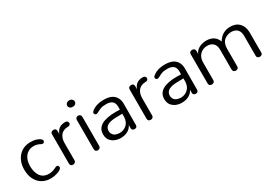

<svg xmlns="http://www.w3.org/2000/svg" viewBox="17 -1504 3275 2323"><g transform="rotate(-30 1655.0 -343.0)"><path d="M44.3 -241.8Q44.3 -349.4 103.8 -420.3Q168.4 -494.9 274.7 -494.9Q327.8 -494.9 360.8 -482.3Q422.8 -458.2 422.8 -431.6Q422.8 -420.3 415.2 -411.4Q407.6 -402.5 398.1 -402.5Q388.6 -402.5 382.3 -405.1Q332.9 -432.9 290.5 -433.5Q248.1 -434.2 219 -420.3Q189.9 -406.3 169.6 -382.3Q126.6 -329.1 126.6 -243Q126.6 -164.6 159.5 -111.4Q198.7 -49.4 281 -49.4Q330.4 -49.4 391.1 -81Q412.7 -88.6 422.2 -78.5Q431.6 -68.4 431.6 -55.1Q431.6 -41.8 415.2 -29.1Q398.7 -16.5 374.7 -7.6Q260.8 30.4 172.2 -10.1Q89.9 -48.1 58.2 -144.3Q44.3 -189.9 44.3 -241.8Z M591.1 -483.5Q627.8 -483.5 627.8 -446.8V-403.8Q659.5 -494.9 760.8 -494.9Q779.7 -494.9 789.9 -484.2Q800 -473.4 800 -460.8Q800 -448.1 790.5 -438Q781 -427.8 754.4 -427.8Q727.8 -427.8 703.2 -417.1Q678.5 -406.3 662 -387.3Q627.8 -345.6 627.8 -275.9V-36.7Q627.8 -19 615.2 -9.5Q602.5 0 591.1 0Q579.7 0 572.8 -1.9Q565.8 -3.8 560.8 -7.6Q549.4 -17.7 549.4 -36.7V-446.8Q549.4 -464.6 561.4 -474.1Q573.4 -483.5 591.1 -483.5Z M987.3 -651.9Q987.3 -634.2 973.4 -620.9Q959.5 -607.6 934.2 -607.6Q908.9 -607.6 894.9 -620.9Q881 -634.2 881 -651.9Q881 -669.6 894.9 -683.5Q908.9 -697.5 934.2 -697.5Q959.5 -697.5 973.4 -683.5Q987.3 -669.6 987.3 -651.9ZM896.2 -444.3Q896.2 -463.3 908.2 -473.4Q920.3 -483.5 931.6 -483.5Q943 -483.5 949.4 -481Q955.7 -478.5 960.8 -473.4Q973.4 -464.6 973.4 -444.3V-39.2Q973.4 -20.3 960.8 -10.1Q948.1 0 933.5 0Q919 0 907.6 -9.5Q896.2 -19 896.2 -39.2Z M1354.4 -294.9 1410.1 -293.7V-335.4Q1410.1 -434.2 1298.7 -434.2Q1246.8 -434.2 1224.1 -425.3Q1197.5 -415.2 1173.4 -401.9Q1149.4 -388.6 1138.6 -388.6Q1127.8 -388.6 1119.6 -396.8Q1111.4 -405.1 1111.4 -416.5Q1111.4 -427.8 1121.5 -436.7Q1182.3 -494.9 1301.3 -494.9Q1434.2 -494.9 1472.2 -403.8Q1486.1 -372.2 1486.1 -329.1L1484.8 -34.2Q1484.8 -16.5 1473.4 -8.2Q1462 0 1447.5 0Q1432.9 0 1421.5 -8.2Q1410.1 -16.5 1410.1 -32.9V-78.5Q1379.7 -13.9 1300 5.1Q1274.7 10.1 1244.9 10.1Q1215.2 10.1 1184.8 0.6Q1154.4 -8.9 1131.6 -27.8Q1083.5 -65.8 1083.5 -134.2Q1083.5 -294.9 1354.4 -294.9ZM1410.1 -236.7Q1388.6 -235.4 1361.4 -235.4Q1334.2 -235.4 1307 -234.2Q1279.7 -232.9 1253.8 -227.8Q1227.8 -222.8 1207.6 -212.7Q1162 -187.3 1162 -136.7Q1162 -96.2 1193.7 -70.9Q1219 -51.9 1267.1 -49.4Q1325.3 -49.4 1365.8 -86.1Q1407.6 -122.8 1410.1 -193.7Z M1675.9 -483.5Q1712.7 -483.5 1712.7 -446.8V-403.8Q1744.3 -494.9 1845.6 -494.9Q1864.6 -494.9 1874.7 -484.2Q1884.8 -473.4 1884.8 -460.8Q1884.8 -448.1 1875.3 -438Q1865.8 -427.8 1839.2 -427.8Q1812.7 -427.8 1788 -417.1Q1763.3 -406.3 1746.8 -387.3Q1712.7 -345.6 1712.7 -275.9V-36.7Q1712.7 -19 1700 -9.5Q1687.3 0 1675.9 0Q1664.6 0 1657.6 -1.9Q1650.6 -3.8 1645.6 -7.6Q1634.2 -17.7 1634.2 -36.7V-446.8Q1634.2 -464.6 1646.2 -474.1Q1658.2 -483.5 1675.9 -483.5Z M2208.9 -294.9 2264.6 -293.7V-335.4Q2264.6 -434.2 2153.2 -434.2Q2101.3 -434.2 2078.5 -425.3Q2051.9 -415.2 2027.8 -401.9Q2003.8 -388.6 1993 -388.6Q1982.3 -388.6 1974.1 -396.8Q1965.8 -405.1 1965.8 -416.5Q1965.8 -427.8 1975.9 -436.7Q2036.7 -494.9 2155.7 -494.9Q2288.6 -494.9 2326.6 -403.8Q2340.5 -372.2 2340.5 -329.1L2339.2 -34.2Q2339.2 -16.5 2327.8 -8.2Q2316.5 0 2301.9 0Q2287.3 0 2275.9 -8.2Q2264.6 -16.5 2264.6 -32.9V-78.5Q2234.2 -13.9 2154.4 5.1Q2129.1 10.1 2099.4 10.1Q2069.6 10.1 2039.2 0.6Q2008.9 -8.9 1986.1 -27.8Q1938 -65.8 1938 -134.2Q1938 -294.9 2208.9 -294.9ZM2264.6 -236.7Q2243 -235.4 2215.8 -235.4Q2188.6 -235.4 2161.4 -234.2Q2134.2 -232.9 2108.2 -227.8Q2082.3 -222.8 2062 -212.7Q2016.5 -187.3 2016.5 -136.7Q2016.5 -96.2 2048.1 -70.9Q2073.4 -51.9 2121.5 -49.4Q2179.7 -49.4 2220.3 -86.1Q2262 -122.8 2264.6 -193.7Z M2888.6 -391.1Q2949.4 -494.9 3064.6 -494.9Q3182.3 -494.9 3222.8 -394.9Q3236.7 -359.5 3236.7 -308.9V-36.7Q3236.7 -17.7 3224.1 -8.9Q3211.4 0 3196.8 0Q3182.3 0 3170.3 -8.9Q3158.2 -17.7 3158.2 -36.7V-313.9Q3158.2 -403.8 3088.6 -427.8Q3068.4 -434.2 3043.7 -434.2Q3019 -434.2 2993.7 -425.9Q2968.4 -417.7 2946.8 -400Q2901.3 -360.8 2901.3 -282.3V-36.7Q2901.3 -17.7 2888.6 -8.9Q2875.9 0 2861.4 0Q2846.8 0 2834.8 -9.5Q2822.8 -19 2822.8 -36.7V-313.9Q2822.8 -403.8 2753.2 -427.8Q2732.9 -434.2 2707 -434.2Q2681 -434.2 2655.1 -424.7Q2629.1 -415.2 2610.1 -396.2Q2567.1 -355.7 2567.1 -281V-36.7Q2567.1 -17.7 2554.4 -8.9Q2541.8 0 2526.6 0Q2511.4 0 2499.4 -8.9Q2487.3 -17.7 2487.3 -36.7V-448.1Q2487.3 -465.8 2500 -474.7Q2512.7 -483.5 2524.1 -483.5Q2535.4 -483.5 2541.8 -481.6Q2548.1 -479.7 2554.4 -475.9Q2567.1 -464.6 2567.1 -449.4V-403.8Q2594.9 -468.4 2678.5 -488.6Q2703.8 -494.9 2729.1 -494.9Q2850.6 -494.9 2888.6 -391.1Z"/></g></svg>

Font: Mandali
Style: Regular
Weight: 400
Designer: Purushoth Kumar Guthula
Foundry: Silikandhra, Hyderabad
Version: Version 1.0.5; ttfautohint (v1.2.25-373a) -l 7 -r 28 -G 50 -